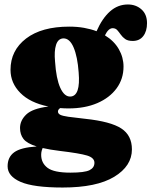

<svg xmlns="http://www.w3.org/2000/svg" viewBox="-20 -596 677 858"><path d="M361.5 -65Q474.5 -53 522 -22Q569.5 9 569.5 71.5Q569.5 146 490.5 194Q411.5 242 260 242Q130 242 72 216.8Q14 191.5 14 147Q14 106 43.5 84.5Q73 63 144 58.5Q100.5 45 85 25Q69.5 5 69.5 -24Q69.5 -57.5 97.2 -84.2Q125 -111 196.5 -120Q114.5 -136.5 70.8 -180.8Q27 -225 27 -284Q27 -370.5 96.5 -423.8Q166 -477 289.5 -477Q325.5 -477 356 -471.5Q386.5 -466 411.5 -456.5Q437 -514.5 471.8 -545.2Q506.5 -576 551.5 -576Q587.5 -576 612.2 -554Q637 -532 637 -492.5Q637 -456.5 620.2 -434.8Q603.5 -413 573 -413Q551.5 -413 539.5 -421.5Q527.5 -430 519.5 -441.5Q511.5 -453 503.8 -461.5Q496 -470 483.5 -470Q464.5 -470 449 -438Q490 -413 511 -376.2Q532 -339.5 532 -298.5Q532 -243.5 501 -201.2Q470 -159 414.8 -135.2Q359.5 -111.5 286.5 -111.5Q267 -111.5 249 -113Q239 -106.5 239 -97.5Q239 -88.5 249 -83.2Q259 -78 285.2 -74.2Q311.5 -70.5 361.5 -65ZM263 -424.5Q239.5 -423.5 230.5 -395.5Q221.5 -367.5 226 -321Q231 -244.5 249.2 -204Q267.5 -163.5 294.5 -164.5Q340.5 -166.5 331.5 -272.5Q326.5 -342.5 309 -383.8Q291.5 -425 263 -424.5ZM164 96Q164 132.5 192.5 154Q221 175.5 294.5 175.5Q358 175.5 380 164.5Q402 153.5 402 131.5Q402 109 369 99Q336 89 248 78.5Q202.5 73 170.5 65.5Q168.5 69.5 166.2 78Q164 86.5 164 96Z"/></svg>

Font: Fraunces 72pt Soft Black
Style: Regular
Weight: 900
Version: Version 1.000;[b76b70a41]